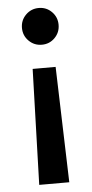

<svg xmlns="http://www.w3.org/2000/svg" viewBox="-53 -561 381 793"><g transform="rotate(-5 137.5 -165.0)"><path d="M187 -280.8 201.7 198.7H77.1L91.8 -280.8ZM138.7 -529.3Q170.4 -529.3 192.4 -507.1Q214.4 -484.9 214.4 -453.1Q214.4 -421.4 192.4 -399.2Q170.4 -377 138.7 -377Q106.9 -377 84.7 -399.2Q62.5 -421.4 62.5 -453.1Q62.5 -484.9 84.7 -507.1Q106.9 -529.3 138.7 -529.3Z"/></g></svg>

Font: Reddit Sans Condensed SemiBold
Style: Regular
Weight: 600
Designer: Stephen Hutchings
Foundry: Reddit
Version: Version 1.014